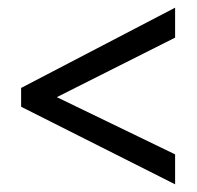

<svg xmlns="http://www.w3.org/2000/svg" viewBox="-20 -607 513 500"><path d="M436 -127 35 -329V-378L436 -587V-509L128 -354L436 -205Z"/></svg>

Font: Noto Sans Khmer Condensed
Style: Regular
Weight: 400
Width: 3
Designer: Danh Hong and the Monotype Design Team
Foundry: Monotype Imaging Inc.
Version: Version 2.004